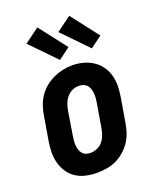

<svg xmlns="http://www.w3.org/2000/svg" viewBox="-145 -866 790 962"><g transform="rotate(-20 250.0 -385.5)"><path d="M205 8Q176 8 147.5 2Q119 -4 95.5 -19Q72 -34 56 -57Q40 -80 32.5 -107Q25 -134 25 -164Q25 -194 30 -223L52 -353Q56 -379 64.5 -403.5Q73 -428 88 -450.5Q103 -473 124.5 -490.5Q146 -508 170 -519Q194 -530 219.5 -535.5Q245 -541 271 -541Q300 -541 328 -533.5Q356 -526 379.5 -511Q403 -496 419.5 -473Q436 -450 443.5 -423Q451 -396 450.5 -366Q450 -336 445 -307L423 -177Q419 -151 410.5 -126.5Q402 -102 387 -80Q372 -58 351 -40Q330 -22 306 -11Q282 0 256 4Q230 8 205 8ZM208 -97Q226 -97 243.5 -104.5Q261 -112 273 -126.5Q285 -141 291.5 -158.5Q298 -176 301 -194L323 -324Q325 -336 326 -348.5Q327 -361 325.5 -373Q324 -385 320.5 -396.5Q317 -408 309 -416.5Q301 -425 289.5 -429Q278 -433 266 -433Q248 -433 231 -425Q214 -417 202 -402.5Q190 -388 183.5 -371Q177 -354 174 -336L153 -206Q151 -194 150 -181.5Q149 -169 150 -157Q151 -145 154.5 -134Q158 -123 165.5 -114Q173 -105 184 -101Q195 -97 208 -97ZM393 -587 263 -721 342 -779 455 -633ZM223 -587 93 -721 172 -779 285 -633Z"/></g></svg>

Font: Iosevka Curly XBdObl
Style: Regular
Weight: 800
Italic angle: -9°
Monospace: yes
Designer: Belleve Invis
Foundry: Belleve Invis
Version: Version 11.1.0; ttfautohint (v1.8.3)